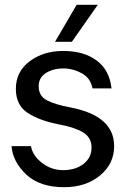

<svg xmlns="http://www.w3.org/2000/svg" viewBox="-20 -770 516 799"><path d="M299 -750H387L279 -596H209ZM247 9Q145 9 89 -44Q33 -97 28 -162H109Q115 -123 155 -92Q195 -61 246 -62Q297 -63 329 -89Q361 -115 361 -156Q361 -198 325 -219.5Q289 -241 222 -253Q142 -269 94 -301Q46 -333 46 -400Q46 -472 103.5 -515Q161 -558 243 -558Q329 -558 382.5 -518Q436 -478 444 -402H365Q357 -444 323 -463.5Q289 -483 253 -485Q207 -487 174 -468Q141 -449 141 -411Q141 -371 174.5 -353Q208 -335 273 -323Q455 -288 455 -162Q455 -88 396 -39.5Q337 9 247 9Z"/></svg>

Font: Oakes Grotesk
Style: Regular
Weight: 400
Designer: Samuel Oakes
Foundry: Samuel Oakes
Version: Version 1.000;PS 001.000;hotconv 1.0.88;makeotf.lib2.5.64775